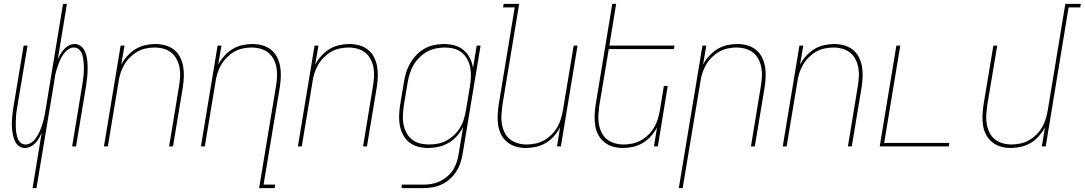

<svg xmlns="http://www.w3.org/2000/svg" viewBox="-20 -755 5593 990"><path d="M148 215 195 -71Q189 -57 181.5 -43.5Q174 -30 163 -18Q152 -6 137.5 1Q123 8 108 8Q92 8 79 -1Q66 -10 59 -23.5Q52 -37 48.5 -52Q45 -67 43 -83Q41 -99 41 -115Q41 -131 42.5 -147.5Q44 -164 46 -180.5Q48 -197 51 -213L102 -520H122L70 -210Q68 -196 65.5 -181.5Q63 -167 62.5 -152.5Q62 -138 61.5 -123.5Q61 -109 61.5 -95Q62 -81 64.5 -67.5Q67 -54 71.5 -41Q76 -28 86.5 -19Q97 -10 112 -10Q125 -10 138 -17.5Q151 -25 159.5 -36Q168 -47 175 -59Q182 -71 187.5 -84Q193 -97 197 -110Q201 -123 204.5 -136Q208 -149 210.5 -162.5Q213 -176 215 -189L305 -735H325L278 -449Q284 -463 292 -476.5Q300 -490 311 -502Q322 -514 336 -521Q350 -528 365 -528Q381 -528 394 -519Q407 -510 414.5 -496.5Q422 -483 425.5 -468Q429 -453 430.5 -437Q432 -421 432 -405Q432 -389 431 -372.5Q430 -356 427.5 -339.5Q425 -323 423 -307L372 0H352L403 -310Q405 -324 407.5 -338.5Q410 -353 411 -367.5Q412 -382 412.5 -396.5Q413 -411 412 -425Q411 -439 409 -452.5Q407 -466 402 -479Q397 -492 386.5 -501Q376 -510 361 -510Q348 -510 335.5 -502.5Q323 -495 314 -484Q305 -473 298 -461Q291 -449 286 -436Q281 -423 276.5 -410Q272 -397 268.5 -384Q265 -371 263 -357.5Q261 -344 259 -331L168 215Z M516 0 602 -520H622L605 -421Q617 -445 636.5 -466.5Q656 -488 679 -502Q702 -516 728.5 -522Q755 -528 781 -528Q808 -528 833 -521Q858 -514 877.5 -498.5Q897 -483 908.5 -460.5Q920 -438 924.5 -412.5Q929 -387 928 -360.5Q927 -334 923 -307L872 0H852L903 -310Q907 -334 908.5 -358Q910 -382 906 -405Q902 -428 891.5 -448.5Q881 -469 864 -483Q847 -497 824 -503.5Q801 -510 777 -510Q755 -510 731.5 -505Q708 -500 687.5 -488Q667 -476 649.5 -458.5Q632 -441 620 -420Q608 -399 601 -376.5Q594 -354 591 -331L536 0Z M1316 215 1403 -310Q1407 -334 1408.5 -358Q1410 -382 1406 -405Q1402 -428 1391.5 -448.5Q1381 -469 1364 -483Q1347 -497 1324 -503.5Q1301 -510 1277 -510Q1255 -510 1231.5 -505Q1208 -500 1187.5 -488Q1167 -476 1149.5 -458.5Q1132 -441 1120 -420Q1108 -399 1101 -376.5Q1094 -354 1091 -331L1036 0H1016L1102 -520H1122L1105 -421Q1117 -445 1136.5 -466.5Q1156 -488 1179 -502Q1202 -516 1228.5 -522Q1255 -528 1281 -528Q1308 -528 1333 -521Q1358 -514 1377.5 -498.5Q1397 -483 1408.5 -460.5Q1420 -438 1424.5 -412.5Q1429 -387 1428 -360.5Q1427 -334 1423 -307L1339 197H1399L1396 215Z M1516 0 1602 -520H1622L1605 -421Q1617 -445 1636.5 -466.5Q1656 -488 1679 -502Q1702 -516 1728.5 -522Q1755 -528 1781 -528Q1808 -528 1833 -521Q1858 -514 1877.5 -498.5Q1897 -483 1908.5 -460.5Q1920 -438 1924.5 -412.5Q1929 -387 1928 -360.5Q1927 -334 1923 -307L1872 0H1852L1903 -310Q1907 -334 1908.5 -358Q1910 -382 1906 -405Q1902 -428 1891.5 -448.5Q1881 -469 1864 -483Q1847 -497 1824 -503.5Q1801 -510 1777 -510Q1755 -510 1731.5 -505Q1708 -500 1687.5 -488Q1667 -476 1649.5 -458.5Q1632 -441 1620 -420Q1608 -399 1601 -376.5Q1594 -354 1591 -331L1536 0Z M2051 215V197H2162Q2183 197 2204.5 193.5Q2226 190 2246.5 180.5Q2267 171 2285.5 155.5Q2304 140 2316 121Q2328 102 2335 80.5Q2342 59 2345 38L2368 -100Q2355 -75 2336 -53.5Q2317 -32 2292.5 -18Q2268 -4 2241 2Q2214 8 2188 8Q2161 8 2136 1.5Q2111 -5 2091 -20.5Q2071 -36 2059 -58.5Q2047 -81 2042 -106.5Q2037 -132 2038 -159Q2039 -186 2043 -213L2063 -333Q2067 -358 2074.5 -382.5Q2082 -407 2095.5 -430Q2109 -453 2128 -472.5Q2147 -492 2170.5 -505Q2194 -518 2219.5 -523Q2245 -528 2270 -528Q2298 -528 2325 -520.5Q2352 -513 2371.5 -496Q2391 -479 2403 -455Q2415 -431 2419 -404L2438 -520H2458L2365 41Q2361 64 2353 87.5Q2345 111 2331 132Q2317 153 2298 169.5Q2279 186 2256 196.5Q2233 207 2209 211Q2185 215 2162 215ZM2192 -10Q2215 -10 2238.5 -14.5Q2262 -19 2283.5 -31Q2305 -43 2323 -60.5Q2341 -78 2353.5 -99Q2366 -120 2372.5 -143Q2379 -166 2383 -189L2403 -309Q2407 -333 2408 -357.5Q2409 -382 2405 -405Q2401 -428 2390 -448.5Q2379 -469 2361.5 -483.5Q2344 -498 2321 -504Q2298 -510 2273 -510Q2250 -510 2226.5 -505Q2203 -500 2182 -488.5Q2161 -477 2143 -459Q2125 -441 2112.5 -420Q2100 -399 2093 -376Q2086 -353 2082 -330L2062 -210Q2059 -186 2057.5 -161.5Q2056 -137 2060.5 -114Q2065 -91 2075.5 -71Q2086 -51 2103.5 -36.5Q2121 -22 2144 -16Q2167 -10 2192 -10Z M2692 8Q2665 8 2640.5 1Q2616 -6 2596.5 -21.5Q2577 -37 2565 -59.5Q2553 -82 2549 -107.5Q2545 -133 2546 -159.5Q2547 -186 2551 -213L2634 -717H2574L2577 -735H2657L2570 -210Q2567 -186 2565.5 -162Q2564 -138 2568 -115Q2572 -92 2582 -71.5Q2592 -51 2609.5 -37Q2627 -23 2649.5 -16.5Q2672 -10 2696 -10Q2718 -10 2741.5 -15Q2765 -20 2786 -32Q2807 -44 2824.5 -61.5Q2842 -79 2854 -100Q2866 -121 2872.5 -143.5Q2879 -166 2883 -189L2938 -520H2958L2872 0H2852L2868 -99Q2856 -75 2837 -53.5Q2818 -32 2794.5 -18Q2771 -4 2744.5 2Q2718 8 2692 8Z M3192 8Q3165 8 3140.5 1Q3116 -6 3096.5 -21.5Q3077 -37 3065 -59.5Q3053 -82 3049 -107.5Q3045 -133 3046 -159.5Q3047 -186 3051 -213L3137 -735H3157L3122 -520H3458L3455 -502H3119L3070 -210Q3067 -186 3065.5 -162Q3064 -138 3068 -115Q3072 -92 3082 -71.5Q3092 -51 3109.5 -37Q3127 -23 3149.5 -16.5Q3172 -10 3196 -10Q3218 -10 3241.5 -15Q3265 -20 3286 -32Q3307 -44 3324.5 -61.5Q3342 -79 3354 -100Q3366 -121 3372.5 -143.5Q3379 -166 3383 -189L3403 -312H3423L3372 0H3352L3368 -99Q3356 -75 3337 -53.5Q3318 -32 3294.5 -18Q3271 -4 3244.5 2Q3218 8 3192 8Z M3480 215 3602 -520H3622L3605 -421Q3617 -445 3636.5 -466.5Q3656 -488 3679 -502Q3702 -516 3728.5 -522Q3755 -528 3781 -528Q3808 -528 3833 -521Q3858 -514 3877.5 -498.5Q3897 -483 3908.5 -460.5Q3920 -438 3924.5 -412.5Q3929 -387 3928 -360.5Q3927 -334 3923 -307L3872 0H3852L3903 -310Q3907 -334 3908.5 -358Q3910 -382 3906 -405Q3902 -428 3891.5 -448.5Q3881 -469 3864 -483Q3847 -497 3824 -503.5Q3801 -510 3777 -510Q3755 -510 3731.5 -505Q3708 -500 3687.5 -488Q3667 -476 3649.5 -458.5Q3632 -441 3620 -420Q3608 -399 3601 -376.5Q3594 -354 3591 -331L3500 215Z M4016 0 4102 -520H4122L4105 -421Q4117 -445 4136.5 -466.5Q4156 -488 4179 -502Q4202 -516 4228.5 -522Q4255 -528 4281 -528Q4308 -528 4333 -521Q4358 -514 4377.5 -498.5Q4397 -483 4408.5 -460.5Q4420 -438 4424.5 -412.5Q4429 -387 4428 -360.5Q4427 -334 4423 -307L4372 0H4352L4403 -310Q4407 -334 4408.5 -358Q4410 -382 4406 -405Q4402 -428 4391.5 -448.5Q4381 -469 4364 -483Q4347 -497 4324 -503.5Q4301 -510 4277 -510Q4255 -510 4231.5 -505Q4208 -500 4187.5 -488Q4167 -476 4149.5 -458.5Q4132 -441 4120 -420Q4108 -399 4101 -376.5Q4094 -354 4091 -331L4036 0Z M4516 0 4602 -520H4622L4539 -18H4875L4872 0Z M5192 8Q5165 8 5140.5 1Q5116 -6 5096.5 -21.5Q5077 -37 5065 -59.5Q5053 -82 5049 -107.5Q5045 -133 5046 -159.5Q5047 -186 5051 -213L5102 -520H5122L5070 -210Q5067 -186 5065.5 -162Q5064 -138 5068 -115Q5072 -92 5082 -71.5Q5092 -51 5109.5 -37Q5127 -23 5149.5 -16.5Q5172 -10 5196 -10Q5218 -10 5241.5 -15Q5265 -20 5286 -32Q5307 -44 5324.5 -61.5Q5342 -79 5354 -100Q5366 -121 5372.5 -143.5Q5379 -166 5383 -189L5473 -735H5553L5550 -717H5490L5372 0H5352L5368 -99Q5356 -75 5337 -53.5Q5318 -32 5294.5 -18Q5271 -4 5244.5 2Q5218 8 5192 8Z"/></svg>

Font: Iosevka Thin Oblique
Style: Regular
Weight: 100
Italic angle: -9°
Monospace: yes
Designer: Belleve Invis
Foundry: Belleve Invis
Version: Version 32.5.0; ttfautohint (v1.8.4)